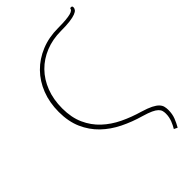

<svg xmlns="http://www.w3.org/2000/svg" viewBox="-272 -828 1101 1101"><g transform="rotate(-45 278.0 -277.5)"><path d="M400.5 -683Q332.5 -683 275.5 -660Q218.5 -637 177.5 -595.2Q136.5 -553.5 113.8 -494.8Q91 -436 91 -364Q91 -289.5 115.8 -234.8Q140.5 -180 182.8 -140.5Q225 -101 280.8 -74.2Q336.5 -47.5 399 -29.5Q439 -17.5 462.2 -5.8Q485.5 6 497.2 18.5Q509 31 512.2 44.5Q515.5 58 515.5 73Q515.5 106 505.2 132.2Q495 158.5 481 182.5L460 172.5Q465.5 163 471 152.2Q476.5 141.5 480.8 130Q485 118.5 487.8 105.5Q490.5 92.5 490.5 77.5Q490.5 65 487.5 54.2Q484.5 43.5 474 33.2Q463.5 23 442.5 13.2Q421.5 3.5 385.5 -7Q320 -25.5 261.2 -54.5Q202.5 -83.5 158.2 -126.2Q114 -169 88.2 -227.5Q62.5 -286 62.5 -363.5Q62.5 -438.5 87 -501.5Q111.5 -564.5 156.2 -610Q201 -655.5 263.2 -681Q325.5 -706.5 400.5 -706.5Q438 -706.5 462.8 -708.8Q487.5 -711 502.2 -715Q517 -719 523.2 -725Q529.5 -731 530 -738.5H539Q544 -738.5 545.5 -735.2Q547 -732 547 -728.5Q547 -719.5 540.8 -711.2Q534.5 -703 518.2 -696.8Q502 -690.5 473.5 -686.8Q445 -683 400.5 -683Z"/></g></svg>

Font: Lato Thin
Style: Regular
Weight: 200
Designer: Lukasz Dziedzic
Foundry: tyPoland Lukasz Dziedzic
Version: Version 2.007; 2014-02-27